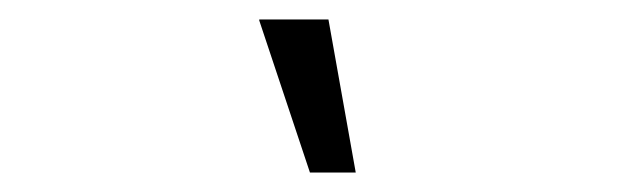

<svg xmlns="http://www.w3.org/2000/svg" viewBox="-20 -753 640 197"><path d="M298 -576 246 -732V-733H317L345 -576Z"/></svg>

Font: Foldit
Style: Regular
Weight: 400
Version: Version 1.003